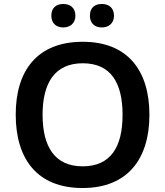

<svg xmlns="http://www.w3.org/2000/svg" viewBox="-20 -935 830 965"><path d="M238 -856C238 -816 265 -797 298 -797C330 -797 359 -816 359 -856C359 -898 330 -915 298 -915C265 -915 238 -898 238 -856ZM432 -856C432 -816 458 -797 492 -797C524 -797 553 -816 553 -856C553 -898 524 -915 492 -915C458 -915 432 -898 432 -856ZM731 -358C731 -580 622 -725 396 -725C166 -725 59 -579 59 -359C59 -137 166 10 395 10C622 10 731 -137 731 -358ZM194 -358C194 -519 256 -617 396 -617C537 -617 596 -519 596 -358C596 -197 537 -99 395 -99C256 -99 194 -197 194 -358Z"/></svg>

Font: Noto Sans Telugu SemiBold
Style: Regular
Weight: 600
Designer: Jelle Bosma - Monotype Design Team
Foundry: Monotype Imaging Inc.
Version: Version 2.005